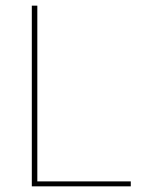

<svg xmlns="http://www.w3.org/2000/svg" viewBox="-20 -659 518 679"><path d="M112 0H92.5V-639H112ZM99 -17.5H442.5V0H99Z"/></svg>

Font: Anek Telugu Thin
Style: Regular
Weight: 250
Version: Version 1.003